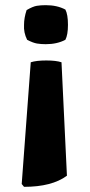

<svg xmlns="http://www.w3.org/2000/svg" viewBox="-20 -530 348 743"><path d="M218 -289 239 150Q181 193 73 193L64 182L99 -289Q121 -296 159 -296Q197 -296 218 -289ZM233 -376Q201 -359 157 -359Q139 -359 123.5 -361.5Q108 -364 85 -376Q71 -404 73 -434Q73 -461 83 -491Q107 -505 122.5 -507.5Q138 -510 157 -510Q201 -510 233 -493Q243 -474 243 -434Q243 -395 233 -376Z"/></svg>

Font: Signika
Style: Bold
Weight: 700
Designer: Anna Giedrys
Foundry: Anna Giedrys
Version: Version 1.001